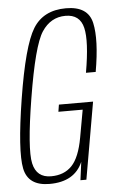

<svg xmlns="http://www.w3.org/2000/svg" viewBox="-51 -716 458 756"><g transform="rotate(-5 178.0 -338.0)"><path d="M114.5 4Q213.5 4 246 -72L236.5 0H260L313 -304H178L173.5 -276H269.5L250 -167.5Q236 -89.5 205.2 -57.5Q174.5 -25.5 123 -25.5Q65.5 -25.5 52.8 -82.8Q40 -140 72 -337.5Q105.5 -544 140.5 -597Q175.5 -650 234 -650Q291 -650 303.8 -596.2Q316.5 -542.5 295 -419.5H333.5Q355.5 -545.5 340.5 -612.5Q325.5 -679.5 238.5 -679.5Q149 -679.5 108 -613Q67 -546.5 34 -339.5Q1.5 -135 15.8 -65.5Q30 4 114.5 4Z"/></g></svg>

Font: Anybody Condensed ExtraLight
Style: Italic
Weight: 250
Width: 3
Italic angle: -10°
Version: Version 1.113;gftools[0.9.25]